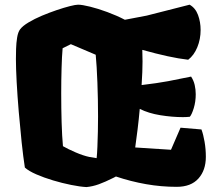

<svg xmlns="http://www.w3.org/2000/svg" viewBox="-20 -776 917 807"><path d="M343.3 10.3Q315.9 8.8 278.6 1.2Q241.2 -6.3 202.9 -17.8Q164.6 -29.3 132.6 -43.2Q100.6 -57.1 84.5 -71.8Q77.6 -115.7 71 -177.7Q64.5 -239.7 58.8 -306.4Q53.2 -373 50 -431.9Q46.9 -490.7 46.9 -527.8Q46.9 -545.9 47.6 -570.6Q48.3 -595.2 52 -618.2Q55.7 -641.1 64.5 -652.8Q75.2 -667 100.1 -681.9Q125 -696.8 156.2 -710Q187.5 -723.1 218.5 -733.6Q249.5 -744.1 273.7 -750.2Q297.9 -756.3 308.1 -756.3Q325.2 -756.3 358.6 -748Q392.1 -739.7 431.2 -725.3Q470.2 -710.9 504.9 -692.9L596.7 -710.4L776.9 -756.3Q801.3 -742.7 812.3 -713.1Q823.2 -683.6 823.2 -649.9Q823.2 -611.3 809.3 -577.4Q795.4 -543.5 771 -524.9Q731.9 -529.3 683.8 -539.8Q635.7 -550.3 578.1 -566.4Q579.1 -544.4 579.1 -517.6Q579.1 -498 578.1 -472.7Q577.1 -447.3 575.2 -418.5Q641.1 -426.3 686.8 -434.8Q732.4 -443.4 783.2 -454.1Q793.9 -438 798.3 -418.9Q802.7 -399.9 802.7 -379.9Q802.7 -348.6 794.4 -321.5Q786.1 -294.4 777.8 -285.2Q763.2 -283.7 748.5 -283.7Q704.1 -283.7 654.1 -291.7Q604 -299.8 567.4 -318.4Q563.5 -274.4 558.3 -232.2Q553.2 -189.9 548.3 -156.2L698.7 -146.5L738.8 -239.3L826.7 -231.9Q834.5 -211.4 839.8 -180.4Q845.2 -149.4 845.2 -116.7Q845.2 -60.5 814 -25.6Q782.7 9.3 722.7 9.3Q657.2 9.3 593.5 -2Q529.8 -13.2 467.3 -34.2Q464.4 -32.7 461.7 -31.2Q459 -29.8 456.1 -28.3Q421.9 -11.2 395.8 -1.7Q369.6 7.8 343.3 10.3ZM386.2 -111.3Q388.2 -129.4 389.4 -159.4Q390.6 -189.5 391.4 -223.1Q392.1 -256.8 392.1 -286.1Q392.1 -357.9 389.4 -428.7Q386.7 -499.5 382.3 -545.9L277.8 -590.3L243.2 -573.2Q240.2 -540.5 238.8 -489.5Q237.3 -438.5 237.3 -383.8Q237.3 -320.3 239 -261.7Q240.7 -203.1 244.6 -161.6Q264.6 -149.9 297.4 -135.7Q330.1 -121.6 356 -116.2Z"/></svg>

Font: Fruktur
Style: Regular
Weight: 400
Designer: Viktoriya Grabowska, Eben Sorkin
Foundry: Viktoriya Grabowska
Version: Version 1.008; ttfautohint (v1.8.4.7-5d5b)